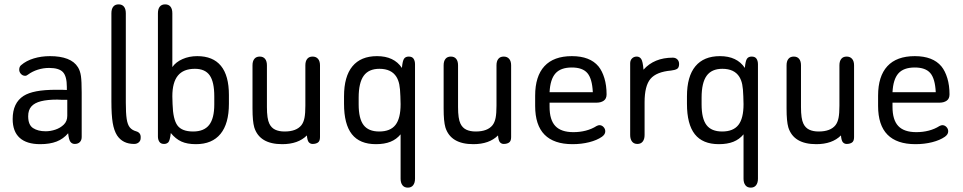

<svg xmlns="http://www.w3.org/2000/svg" viewBox="-20 -650 4408 879"><path d="M286 -238Q271 -239 262.5 -239Q254 -239 248.5 -239Q243 -239 237 -239Q183 -239 146.5 -232Q110 -225 88 -211Q38 -179 38 -105Q38 -48 70 -19Q102 10 164 10Q208 10 239 -2Q270 -14 292 -40Q295 -10 302.5 -0.5Q310 9 322 9Q337 9 345.5 0.5Q354 -8 354 -23V-226Q354 -278 350.5 -302Q347 -326 337 -342Q321 -368 288.5 -380.5Q256 -393 209 -393Q169 -393 134.5 -382.5Q100 -372 77 -352Q68 -345 68 -331Q68 -320 76 -311.5Q84 -303 95 -303Q102 -303 109 -309Q128 -323 153 -331Q178 -339 205 -339Q250 -339 268 -320Q286 -301 286 -252ZM288 -193V-120Q288 -95 272 -79.5Q256 -64 233.5 -56.5Q211 -49 189 -49Q154 -49 131.5 -63.5Q109 -78 109 -118Q109 -146 123.5 -162.5Q138 -179 167.5 -186.5Q197 -194 242 -194Q253 -193 265 -193Q277 -193 288 -193Z M594 9Q607 9 615.5 1.5Q624 -6 624 -18Q625 -31 619.5 -38.5Q614 -46 603 -49Q585 -54 574.5 -66.5Q564 -79 560 -105.5Q556 -132 556 -180V-589Q556 -609 547.5 -619.5Q539 -630 523 -630Q507 -630 498.5 -619.5Q490 -609 490 -589V-186Q490 -123 496 -87.5Q502 -52 516 -30Q542 9 594 9Z M769 -343V-589Q769 -609 760.5 -619.5Q752 -630 736 -630Q720 -630 711.5 -619.5Q703 -609 703 -589V-25Q703 -11 709.5 -1Q716 9 731 9Q743 9 750.5 1.5Q758 -6 762 -41Q784 -14 810.5 -2Q837 10 877 10Q951 10 989.5 -37Q1028 -84 1028 -175V-215Q1028 -304 991.5 -348.5Q955 -393 883 -393Q846 -393 815.5 -379.5Q785 -366 769 -343ZM770 -174 769 -209Q769 -273 794.5 -304Q820 -335 872 -335Q919 -335 940 -305Q961 -275 961 -209V-172Q961 -108 937.5 -78Q914 -48 864 -48Q813 -48 792.5 -75.5Q772 -103 770 -174Z M1385 -30Q1387 -6 1394 1.5Q1401 9 1411 9Q1426 9 1435.5 2.5Q1445 -4 1445 -22V-351Q1445 -370 1436 -380.5Q1427 -391 1411 -391Q1395 -391 1386.5 -380.5Q1378 -370 1378 -351V-166Q1378 -131 1374 -110.5Q1370 -90 1360 -77Q1337 -48 1283 -48Q1257 -48 1239.5 -56.5Q1222 -65 1213 -84Q1202 -106 1202 -160V-351Q1202 -370 1193.5 -380.5Q1185 -391 1169 -391Q1153 -391 1144.5 -380.5Q1136 -370 1136 -351V-154Q1136 -123 1138 -102Q1140 -81 1144 -67Q1168 10 1272 10Q1345 10 1385 -30Z M1814 -35V168Q1814 187 1822.5 198Q1831 209 1847 209Q1863 209 1871.5 198Q1880 187 1880 168V-356Q1880 -371 1873.5 -381Q1867 -391 1851 -391Q1837 -391 1830 -381.5Q1823 -372 1820 -339Q1784 -393 1706 -393Q1632 -393 1593.5 -346.5Q1555 -300 1555 -209V-175Q1555 -81 1591 -35.5Q1627 10 1701 10Q1740 10 1767.5 -1Q1795 -12 1814 -35ZM1622 -172V-203Q1622 -271 1645 -303Q1668 -335 1717 -335Q1772 -335 1795 -298Q1804 -283 1808 -263.5Q1812 -244 1813 -209L1814 -173Q1814 -108 1790.5 -78Q1767 -48 1716 -48Q1667 -48 1644.5 -77.5Q1622 -107 1622 -172Z M2260 -30Q2262 -6 2269 1.5Q2276 9 2286 9Q2301 9 2310.5 2.5Q2320 -4 2320 -22V-351Q2320 -370 2311 -380.5Q2302 -391 2286 -391Q2270 -391 2261.5 -380.5Q2253 -370 2253 -351V-166Q2253 -131 2249 -110.5Q2245 -90 2235 -77Q2212 -48 2158 -48Q2132 -48 2114.5 -56.5Q2097 -65 2088 -84Q2077 -106 2077 -160V-351Q2077 -370 2068.5 -380.5Q2060 -391 2044 -391Q2028 -391 2019.5 -380.5Q2011 -370 2011 -351V-154Q2011 -123 2013 -102Q2015 -81 2019 -67Q2043 10 2147 10Q2220 10 2260 -30Z M2496 -180H2711Q2731 -180 2744 -189Q2757 -198 2757 -218Q2757 -259 2747 -292Q2737 -325 2720 -346Q2681 -393 2598 -393Q2515 -393 2472.5 -347Q2430 -301 2430 -212V-165Q2430 -77 2473 -33.5Q2516 10 2601 10Q2642 10 2677.5 1Q2713 -8 2736 -24Q2744 -30 2747.5 -36Q2751 -42 2751 -49Q2751 -60 2743 -68.5Q2735 -77 2724 -77Q2719 -77 2711 -73Q2689 -59 2662 -52Q2635 -45 2605 -45Q2549 -45 2522.5 -73Q2496 -101 2496 -161ZM2694 -228H2496Q2499 -287 2523 -314Q2547 -341 2598 -341Q2647 -341 2669 -315.5Q2691 -290 2694 -228Z M2926 -331Q2923 -369 2915.5 -380Q2908 -391 2895 -391Q2882 -391 2873.5 -382.5Q2865 -374 2865 -360V-32Q2865 -13 2873.5 -2Q2882 9 2898 9Q2914 9 2922.5 -2Q2931 -13 2931 -32V-182Q2931 -257 2958 -289Q2985 -321 3052 -327Q3070 -329 3079.5 -334.5Q3089 -340 3089 -357Q3089 -370 3081 -378Q3073 -386 3060 -386Q2975 -386 2926 -331Z M3384 -35V168Q3384 187 3392.5 198Q3401 209 3417 209Q3433 209 3441.5 198Q3450 187 3450 168V-356Q3450 -371 3443.5 -381Q3437 -391 3421 -391Q3407 -391 3400 -381.5Q3393 -372 3390 -339Q3354 -393 3276 -393Q3202 -393 3163.5 -346.5Q3125 -300 3125 -209V-175Q3125 -81 3161 -35.5Q3197 10 3271 10Q3310 10 3337.5 -1Q3365 -12 3384 -35ZM3192 -172V-203Q3192 -271 3215 -303Q3238 -335 3287 -335Q3342 -335 3365 -298Q3374 -283 3378 -263.5Q3382 -244 3383 -209L3384 -173Q3384 -108 3360.5 -78Q3337 -48 3286 -48Q3237 -48 3214.5 -77.5Q3192 -107 3192 -172Z M3830 -30Q3832 -6 3839 1.5Q3846 9 3856 9Q3871 9 3880.5 2.5Q3890 -4 3890 -22V-351Q3890 -370 3881 -380.5Q3872 -391 3856 -391Q3840 -391 3831.5 -380.5Q3823 -370 3823 -351V-166Q3823 -131 3819 -110.5Q3815 -90 3805 -77Q3782 -48 3728 -48Q3702 -48 3684.5 -56.5Q3667 -65 3658 -84Q3647 -106 3647 -160V-351Q3647 -370 3638.5 -380.5Q3630 -391 3614 -391Q3598 -391 3589.5 -380.5Q3581 -370 3581 -351V-154Q3581 -123 3583 -102Q3585 -81 3589 -67Q3613 10 3717 10Q3790 10 3830 -30Z M4066 -180H4281Q4301 -180 4314 -189Q4327 -198 4327 -218Q4327 -259 4317 -292Q4307 -325 4290 -346Q4251 -393 4168 -393Q4085 -393 4042.5 -347Q4000 -301 4000 -212V-165Q4000 -77 4043 -33.5Q4086 10 4171 10Q4212 10 4247.5 1Q4283 -8 4306 -24Q4314 -30 4317.5 -36Q4321 -42 4321 -49Q4321 -60 4313 -68.5Q4305 -77 4294 -77Q4289 -77 4281 -73Q4259 -59 4232 -52Q4205 -45 4175 -45Q4119 -45 4092.5 -73Q4066 -101 4066 -161ZM4264 -228H4066Q4069 -287 4093 -314Q4117 -341 4168 -341Q4217 -341 4239 -315.5Q4261 -290 4264 -228Z"/></svg>

Font: Beiruti
Style: Regular
Weight: 400
Designer: Arlette Boutros
Foundry: Boutros
Version: Version 1.41